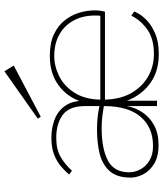

<svg xmlns="http://www.w3.org/2000/svg" viewBox="45 -774 737 867"><g transform="rotate(-90 413.5 -340.5)"><path d="M193 7Q139 7 106.5 -13.5Q74 -34 59.5 -63Q45 -92 45 -119Q45 -182 75.5 -215Q106 -248 155 -259.5Q204 -271 262 -271Q287 -271 314.5 -268.5Q342 -266 368 -260V-325Q368 -396 328.5 -425.5Q289 -455 225 -455Q172 -455 138 -435Q104 -415 76 -384L59 -397Q74 -415 95.5 -433.5Q117 -452 148.5 -464.5Q180 -477 225 -477Q268 -477 306 -463Q344 -449 368 -416.5Q392 -384 392 -329V0H368V-136Q362 -100 340.5 -67Q319 -34 282 -13.5Q245 7 193 7ZM188 -18Q272 -18 320 -74.5Q368 -131 368 -240Q352 -243 325.5 -246.5Q299 -250 269 -250Q176 -250 122.5 -222Q69 -194 69 -126Q69 -100 82 -75.5Q95 -51 121.5 -34.5Q148 -18 188 -18ZM795 -103Q795 -101 785.5 -83.5Q776 -66 754 -45Q732 -24 695 -8Q658 8 603 8Q528 8 476.5 -27Q425 -62 398.5 -120.5Q372 -179 372 -247Q372 -311 397 -365Q422 -419 472 -451.5Q522 -484 595 -484Q653 -484 692 -465.5Q731 -447 754.5 -417.5Q778 -388 788.5 -354.5Q799 -321 800 -289Q801 -257 794 -235H397Q399 -165 427 -116Q455 -67 501 -40.5Q547 -14 603 -14Q672 -14 714 -44Q756 -74 776 -116ZM595 -464Q548 -464 503.5 -442Q459 -420 429 -374Q399 -328 397 -256H776Q781 -321 759 -367.5Q737 -414 694.5 -439Q652 -464 595 -464ZM320 -525 311 -538 525 -689 551 -647Z"/></g></svg>

Font: Lil Grotesk Thin
Style: Regular
Weight: 100
Designer: Bastien Sozeau
Foundry: NBR — Bastien Sozeau
Version: Version 3.003; ttfautohint (v1.8.4.7-5d5b);gftools[0.9.33]